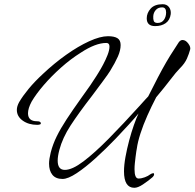

<svg xmlns="http://www.w3.org/2000/svg" viewBox="-20 -805 924 912"><path d="M618 87Q569 87 569 9Q569 -21 576 -59.5Q583 -98 593.5 -137.5Q604 -177 616 -211Q628 -245 638 -266Q619 -243 592 -213.5Q565 -184 530 -147Q483 -98 434.5 -54Q386 -10 344.5 17.5Q303 45 277 45Q245 45 229 25.5Q213 6 213 -28Q213 -49 221 -81Q231 -120 249.5 -157.5Q268 -195 296.5 -238.5Q325 -282 365 -338Q416 -408 438 -444Q439 -446 448.5 -461Q458 -476 470 -498.5Q482 -521 491 -544Q500 -567 500 -584Q500 -601 485 -601Q434 -601 364 -555Q316 -525 270 -484Q224 -443 187.5 -400.5Q151 -358 130 -322Q113 -290 113 -267Q113 -229 156 -229Q174 -229 174 -219Q174 -215 170 -214Q164 -212 157 -212Q116 -212 88 -232Q60 -252 60 -283Q60 -300 71 -320Q88 -349 116 -383Q144 -417 184 -454Q237 -504 294 -544.5Q351 -585 403.5 -609Q456 -633 493 -633Q523 -633 538 -623.5Q553 -614 553 -591Q553 -566 540 -536.5Q527 -507 503 -468Q493 -452 471.5 -423Q450 -394 418 -351Q353 -267 315 -208.5Q277 -150 262 -93Q254 -63 254 -42Q254 2 288 2Q323 2 376.5 -38.5Q430 -79 498 -148Q566 -217 642 -301Q659 -320 669.5 -331.5Q680 -343 684 -347L708 -394Q732 -442 751 -476.5Q770 -511 788.5 -541Q807 -571 829 -604Q837 -615 847 -615Q862 -615 874.5 -598Q887 -581 883 -569Q878 -550 868 -527Q858 -504 835 -481L834 -480Q817 -463 790 -427.5Q763 -392 722 -343Q700 -301 680 -256Q660 -211 647 -170.5Q634 -130 630 -100Q629 -96 627.5 -86Q626 -76 624 -60Q622 -44 620.5 -29.5Q619 -15 619 -1Q619 43 638 43Q652 43 668 37Q684 31 694 23Q702 18 706 18Q711 16 711 20Q712 21 712 23Q712 30 703 38Q683 55 659 71Q635 87 618 87ZM717 -681Q677 -681 677 -718Q677 -743 695.5 -764Q714 -785 753 -785Q772 -785 782.5 -771.5Q793 -758 791 -738Q787 -709 767 -695Q747 -681 717 -681ZM729 -696Q748 -696 758.5 -710.5Q769 -725 769 -746Q769 -770 750 -770Q731 -770 720 -757.5Q709 -745 708 -728Q707 -714 710.5 -705Q714 -696 729 -696Z"/></svg>

Font: Allison
Style: Regular
Weight: 400
Designer: Robert E. Leuschke
Foundry: Robert E. Leuschke
Version: Version 1.010; ttfautohint (v1.8.3)